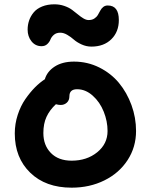

<svg xmlns="http://www.w3.org/2000/svg" viewBox="-20 -949 694 882"><path d="M170.9 -736.8Q142.6 -736.8 124.8 -759Q106.9 -781.2 106.9 -813Q106.9 -835 113.8 -855Q120.6 -875 134.8 -892.1Q148.9 -909.2 173.6 -919.2Q198.2 -929.2 230 -929.2Q253.9 -929.2 275.1 -921.9Q296.4 -914.6 311 -903.8Q325.7 -893.1 338.4 -882.3Q351.1 -871.6 363.5 -864.3Q376 -856.9 387.2 -856.9Q402.8 -856.9 413.3 -863.8Q423.8 -870.6 429.7 -880.6Q435.5 -890.6 440.7 -900.4Q445.8 -910.2 454.3 -917Q462.9 -923.8 475.1 -923.8Q525.9 -923.8 525.9 -856.9Q525.9 -802.7 491.5 -768.8Q457 -734.9 399.9 -734.9Q376.5 -734.9 354.7 -744.9Q333 -754.9 319.6 -766.8Q306.2 -778.8 289.3 -788.8Q272.5 -798.8 256.8 -798.8Q238.8 -798.8 227.5 -789.1Q216.3 -779.3 211.9 -767.8Q207.5 -756.3 197.3 -746.6Q187 -736.8 170.9 -736.8ZM309.1 -86.9Q189.5 -86.9 118.7 -155.8Q47.9 -224.6 47.9 -335.9Q47.9 -379.9 61.3 -421.1Q74.7 -462.4 96.4 -493.7Q118.2 -524.9 140.4 -547.4Q162.6 -569.8 186 -585Q196.3 -620.6 231.4 -643.3Q266.6 -666 319.8 -666Q381.8 -666 435.8 -639.2Q489.7 -612.3 526.4 -568.1Q563 -523.9 584 -466.3Q605 -408.7 605 -347.2Q605 -273.4 566.2 -213.6Q527.3 -153.8 459.7 -120.4Q392.1 -86.9 309.1 -86.9ZM179.2 -337.9Q179.2 -281.2 213.9 -246.1Q248.5 -210.9 309.1 -210.9Q378.9 -210.9 426.5 -249.5Q474.1 -288.1 474.1 -347.2Q474.1 -392.1 456.5 -436Q439 -480 406 -509.5Q373 -539.1 334 -539.1Q298.8 -539.1 298.8 -506.8Q298.8 -488.3 287.1 -477.5Q275.4 -466.8 258.8 -466.8Q248.5 -466.8 236.8 -470.2Q208 -443.4 193.6 -412.1Q179.2 -380.9 179.2 -337.9Z"/></svg>

Font: Shantell Sans Irregular Bouncy
Style: Regular
Weight: 600
Designer: Stephen Nixon, Anya Danilova, Shantell Martin
Foundry: Arrow Type
Version: Version 1.006;[9816181b4]